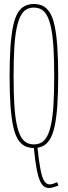

<svg xmlns="http://www.w3.org/2000/svg" viewBox="-20 -730 339 960"><path d="M166 -4Q174 72 182 115Q190 158 201 175Q212 192 228 192Q236 192 245.5 189Q255 186 266 181L272 198Q258 203 246 206.5Q234 210 224 210Q203 210 189 191Q175 172 165.5 126Q156 80 148 0ZM149 -8Q171 -8 187.5 -17.5Q204 -27 216 -49.5Q228 -72 236 -111Q244 -150 247.5 -208.5Q251 -267 251 -349Q251 -431 247.5 -490Q244 -549 236 -588Q228 -627 216 -650Q204 -673 187.5 -682.5Q171 -692 149 -692Q128 -692 111.5 -682.5Q95 -673 83 -650Q71 -627 63 -588Q55 -549 51.5 -490Q48 -431 48 -349Q48 -267 51.5 -208.5Q55 -150 63 -111Q71 -72 83 -49.5Q95 -27 111.5 -17.5Q128 -8 149 -8ZM149 10Q124 10 104 0Q84 -10 69.5 -33.5Q55 -57 46 -98Q37 -139 32.5 -201Q28 -263 28 -349Q28 -436 32.5 -498Q37 -560 46 -601.5Q55 -643 69.5 -666.5Q84 -690 104 -700Q124 -710 149 -710Q175 -710 195 -700Q215 -690 229.5 -666.5Q244 -643 253 -601.5Q262 -560 266.5 -498Q271 -436 271 -349Q271 -263 266.5 -201Q262 -139 253 -98Q244 -57 229.5 -33.5Q215 -10 195 0Q175 10 149 10Z"/></svg>

Font: Georama ExtraCondensed Thin
Style: Regular
Weight: 100
Width: 2
Designer: Jean-Baptiste Levee
Foundry: Production Type
Version: Version 1.001